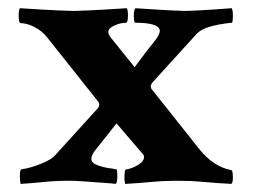

<svg xmlns="http://www.w3.org/2000/svg" viewBox="-20 -453 631 477"><path d="M31.2 3.9Q30.3 0 29.8 -4.9Q29.3 -9.8 29.3 -14.6Q29.3 -32.2 33.2 -32.2Q57.6 -36.1 82.5 -46.4Q107.4 -56.6 116.2 -66.4L221.7 -182.6Q226.6 -187.5 226.6 -193.4Q226.6 -198.2 222.7 -202.1L97.7 -359.4Q85 -376 65.9 -385.7Q46.9 -395.5 31.2 -395.5Q26.4 -395.5 26.4 -415Q26.4 -426.8 29.3 -432.6Q89.8 -428.7 123 -427.2Q156.2 -425.8 163.1 -425.8Q168 -425.8 201.2 -427.2Q234.4 -428.7 294.9 -432.6Q297.9 -428.7 297.9 -415Q297.9 -396.5 293 -396.5Q279.3 -396.5 264.2 -389.6Q249 -382.8 249 -373Q249 -368.2 253.9 -361.3L314.5 -286.1Q343.8 -326.2 360.4 -346.2Q377 -366.2 377 -376Q377 -396.5 316.4 -396.5Q312.5 -396.5 312.5 -414.1Q312.5 -428.7 316.4 -432.6Q374 -428.7 404.8 -427.2Q435.5 -425.8 440.4 -425.8Q445.3 -425.8 474.6 -427.2Q503.9 -428.7 555.7 -432.6Q558.6 -426.8 558.6 -415Q558.6 -396.5 555.7 -396.5Q487.3 -389.6 468.8 -369.1L360.4 -250Q354.5 -243.2 354.5 -239.3Q354.5 -233.4 358.4 -229.5L475.6 -82Q509.8 -39.1 554.7 -30.3Q558.6 -30.3 558.6 -9.8Q558.6 0 554.7 3.9Q517.6 2 486.8 -1Q456.1 -3.9 425.8 -3.9Q386.7 -3.9 356 -1Q325.2 2 291 3.9L289.1 -7.8Q289.1 -32.2 293 -32.2Q305.7 -33.2 321.8 -42.5Q337.9 -51.8 337.9 -63.5Q337.9 -67.4 333 -72.3L269.5 -146.5L213.9 -76.2Q207 -66.4 207 -57.6Q207 -47.9 223.6 -42Q237.3 -37.1 248.5 -35.6Q259.8 -34.2 269.5 -32.2Q271.5 -32.2 271.5 -14.6Q271.5 0 267.6 3.9Q262.7 2.9 241.2 1.5Q219.7 0 194.8 -2Q169.9 -3.9 152.3 -3.9Q118.2 -3.9 89.8 -1Q61.5 2 31.2 3.9Z"/></svg>

Font: Crimson Text
Style: Bold
Weight: 700
Designer: Sebastian Kosch
Foundry: Sebastian Kosch
Version: Version 1.100